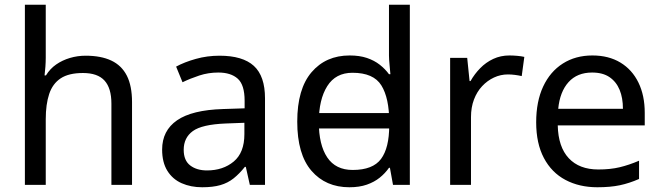

<svg xmlns="http://www.w3.org/2000/svg" viewBox="-20 -780 2791 810"><path d="M173 -537Q173 -518 171.5 -498Q170 -478 168 -462H174Q191 -490 217 -508Q243 -526 275 -535.5Q307 -545 341 -545Q406 -545 449.5 -524.5Q493 -504 515 -461Q537 -418 537 -349V0H450V-343Q450 -408 421 -440Q392 -472 330 -472Q270 -472 236 -449.5Q202 -427 187.5 -383.5Q173 -340 173 -277V0H85V-760H173Z M906 -545Q1004 -545 1051 -502Q1098 -459 1098 -365V0H1034L1017 -76H1013Q990 -47 965.5 -27.5Q941 -8 909.5 1Q878 10 833 10Q785 10 746.5 -7Q708 -24 686 -59.5Q664 -95 664 -149Q664 -229 727 -272.5Q790 -316 921 -320L1012 -323V-355Q1012 -422 983 -448Q954 -474 901 -474Q859 -474 821 -461.5Q783 -449 750 -433L723 -499Q758 -518 806 -531.5Q854 -545 906 -545ZM932 -259Q832 -255 793.5 -227Q755 -199 755 -148Q755 -103 782.5 -82Q810 -61 853 -61Q921 -61 966 -98.5Q1011 -136 1011 -214V-262Z M1283 -238V-303H1659V-238ZM1454 10Q1354 10 1294 -59.5Q1234 -129 1234 -267Q1234 -405 1294.5 -475.5Q1355 -546 1455 -546Q1497 -546 1528 -535.5Q1559 -525 1582 -507Q1605 -489 1621 -467H1627Q1626 -480 1623.5 -505.5Q1621 -531 1621 -546V-760H1709V0H1638L1625 -72H1621Q1605 -49 1582 -30.5Q1559 -12 1527.5 -1Q1496 10 1454 10ZM1468 -63Q1553 -63 1587.5 -109.5Q1622 -156 1622 -250V-266Q1622 -366 1589 -419.5Q1556 -473 1467 -473Q1396 -473 1360.5 -416.5Q1325 -360 1325 -265Q1325 -169 1360.5 -116Q1396 -63 1468 -63Z M2129 -546Q2144 -546 2161.5 -544.5Q2179 -543 2192 -540L2181 -459Q2168 -462 2152.5 -464Q2137 -466 2123 -466Q2092 -466 2064 -453Q2036 -440 2014 -416.5Q1992 -393 1979.5 -360Q1967 -327 1967 -286V0H1879V-536H1951L1961 -438H1965Q1982 -468 2006 -492.5Q2030 -517 2061 -531.5Q2092 -546 2129 -546Z M2479 -546Q2548 -546 2597.5 -516Q2647 -486 2673.5 -431.5Q2700 -377 2700 -304V-251H2333Q2335 -160 2379.5 -112.5Q2424 -65 2504 -65Q2555 -65 2594.5 -74.5Q2634 -84 2676 -102V-25Q2635 -7 2595 1.5Q2555 10 2500 10Q2424 10 2365.5 -21Q2307 -52 2274.5 -113.5Q2242 -175 2242 -264Q2242 -352 2271.5 -415Q2301 -478 2354.5 -512Q2408 -546 2479 -546ZM2478 -474Q2415 -474 2378.5 -433.5Q2342 -393 2335 -321H2608Q2608 -367 2594 -401Q2580 -435 2551.5 -454.5Q2523 -474 2478 -474Z"/></svg>

Font: lgurmukhi85
Style: Book
Weight: 400
Designer: Jelle Bosma - Monotype Design Team
Foundry: Monotype Imaging Inc.
Version: Version 2.003